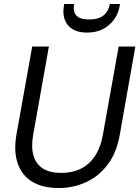

<svg xmlns="http://www.w3.org/2000/svg" viewBox="-20 -934 701 966"><path d="M275 12Q195 12 142.5 -19.5Q90 -51 69 -112Q48 -173 63 -258L142 -700H226L147 -256Q136 -194 148.5 -151Q161 -108 196 -86Q231 -64 289 -64Q342 -64 384.5 -84Q427 -104 456.5 -147Q486 -190 498 -258L577 -700H661L583 -258Q567 -165 521.5 -105.5Q476 -46 412 -17Q348 12 275 12ZM417 -770Q372 -770 344.5 -787.5Q317 -805 306 -834.5Q295 -864 301 -900L303 -914H353Q346 -877 363.5 -856.5Q381 -836 429 -836Q476 -836 501 -856.5Q526 -877 533 -914H584L581 -899Q574 -863 552.5 -834Q531 -805 497.5 -787.5Q464 -770 417 -770Z"/></svg>

Font: DM Sans 28pt
Style: Italic
Weight: 400
Italic angle: -10°
Version: Version 4.004;gftools[0.9.30]